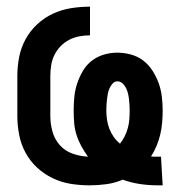

<svg xmlns="http://www.w3.org/2000/svg" viewBox="-20 -548 540 576"><path d="M452 8Q426 8 399.5 4Q373 0 348 -9Q325 1 299.5 4.5Q274 8 249 8Q220 8 192 3.5Q164 -1 138 -13.5Q112 -26 91 -45.5Q70 -65 56.5 -90Q43 -115 37.5 -143.5Q32 -172 32 -200V-320Q32 -349 37.5 -377Q43 -405 56.5 -430Q70 -455 91.5 -475Q113 -495 139 -507Q165 -519 193 -523.5Q221 -528 250 -528V-442Q234 -442 218 -439Q202 -436 187.5 -428.5Q173 -421 161.5 -409Q150 -397 143 -382.5Q136 -368 133.5 -352Q131 -336 131 -320V-200Q131 -176 137.5 -153Q144 -130 159.5 -112.5Q175 -95 198 -87Q221 -79 244 -78Q233 -93 224 -109.5Q215 -126 209.5 -143.5Q204 -161 202.5 -179.5Q201 -198 201 -217Q201 -237 203 -257.5Q205 -278 211.5 -297.5Q218 -317 228.5 -335Q239 -353 255 -365.5Q271 -378 291 -384Q311 -390 331 -390Q352 -390 372.5 -384.5Q393 -379 409.5 -366.5Q426 -354 437.5 -336Q449 -318 456 -298.5Q463 -279 465.5 -258Q468 -237 468 -217Q468 -199 466.5 -181Q465 -163 461 -145.5Q457 -128 450 -111Q443 -94 433 -79Q438 -78 443 -78Q448 -78 454 -78H463L468 8ZM340 -117Q348 -127 354 -139Q360 -151 363.5 -164Q367 -177 368 -190Q369 -203 369 -217Q369 -225 368.5 -233.5Q368 -242 367 -250.5Q366 -259 364 -267.5Q362 -276 358 -284Q354 -292 347.5 -298Q341 -304 332 -304Q324 -304 318 -297.5Q312 -291 308.5 -283Q305 -275 303.5 -267Q302 -259 301 -250.5Q300 -242 299.5 -233.5Q299 -225 299 -217Q299 -203 301 -189Q303 -175 308 -162Q313 -149 321 -137.5Q329 -126 340 -117Z"/></svg>

Font: Iosevka Curly Semibold
Style: Regular
Weight: 600
Monospace: yes
Designer: Belleve Invis
Foundry: Belleve Invis
Version: Version 22.1.2; ttfautohint (v1.8.4)